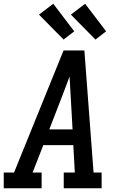

<svg xmlns="http://www.w3.org/2000/svg" viewBox="-29 -1004 649 1024"><path d="M-9 0V-84H46L310 -735H421L470 -84H513V0H311V-84H370L362 -230H202L145 -84H193V0ZM234 -314H358L348 -490Q346 -516 345 -542.5Q344 -569 342 -596Q332 -569 322 -542.5Q312 -516 302 -490ZM480 -793 349 -926 425 -984 537 -837ZM310 -793 179 -926 255 -984 367 -837Z"/></svg>

Font: Iosevka Etoile Medium Oblique
Style: Regular
Weight: 500
Italic angle: -9°
Designer: Belleve Invis
Foundry: Belleve Invis
Version: Version 15.5.2; ttfautohint (v1.8.4)